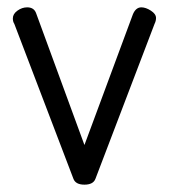

<svg xmlns="http://www.w3.org/2000/svg" viewBox="-20 -495 460 523"><path d="M15 -445C15 -439 16.3 -434 19 -430L180 -8C184 2.7 194 8 210 8C226 8 236 2.7 240 -8L401 -430C403.7 -435.3 405 -440.7 405 -446C405 -453.3 400.3 -460 391 -466C381.7 -472 373 -475 365 -475C355 -475 347.3 -468.7 342 -456L210 -100L78 -460C74 -470 66 -475 54 -475C44.7 -475 35.8 -472 27.5 -466C19.2 -460 15 -453 15 -445Z"/></svg>

Font: Terminal Dosis
Style: Book
Weight: 400
Designer: EdgarTolentino, PabloImpallari, IginoMarini
Foundry: EdgarTolentino, PabloImpallari, IginoMarini
Version: Version 1.006